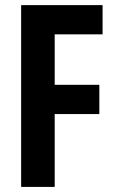

<svg xmlns="http://www.w3.org/2000/svg" viewBox="-20 -734 449 754"><path d="M194.8 0H63V-713.9H382.8V-599.1H194.8V-400.9H370.1V-286.1H194.8Z"/></svg>

Font: TypoPRO Open Sans Condensed
Style: Bold
Weight: 700
Width: 3
Foundry: Ascender Corporation
Version: Version 1.11